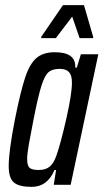

<svg xmlns="http://www.w3.org/2000/svg" viewBox="-20 -722 404 750"><path d="M14 -73Q14 -131 38 -254Q60 -364 78 -418.5Q96 -473 122.5 -495.5Q149 -518 194 -518Q277 -518 274 -458H280L296 -510H364L256 0H190L199 -58H193Q165 8 104 8Q55 8 34.5 -9Q14 -26 14 -73ZM201 -116Q218 -165 239.5 -260.5Q261 -356 261 -399Q261 -428 249.5 -440.5Q238 -453 213 -453Q185 -453 170 -440.5Q155 -428 142 -387.5Q129 -347 111 -255Q100 -200 93 -160Q86 -120 86 -102Q86 -75 95.5 -66.5Q105 -58 131 -58Q158 -58 174 -71Q190 -84 201 -116ZM141 -573V-578L226 -702H308L344 -578V-573H291L262 -657L198 -573Z"/></svg>

Font: Saira Ultra Condensed Medium
Style: Italic
Weight: 500
Width: 1
Italic angle: -12°
Designer: Hector Gatti with collaboration of the Omnibus-Type team
Foundry: Omnibus-Type
Version: Version 1.001; ttfautohint (v1.8)